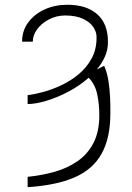

<svg xmlns="http://www.w3.org/2000/svg" viewBox="-20 -558 543 791"><path d="M93.8 -129.3V-166.2Q120.4 -169 157.1 -178.8Q193.9 -188.6 232.4 -206.7Q271 -224.8 304 -252.1Q337 -279.5 357.6 -317.3Q378.2 -355.1 377.8 -404.8Q378.2 -425.4 364.9 -445.8Q351.6 -466.3 322.8 -480.1Q294 -494 248.6 -494.3Q212.4 -494 182 -478.2Q151.6 -462.4 133.3 -437.9Q115.1 -413.4 115.1 -386.4H71Q71 -431.8 96.6 -466.1Q122.2 -500.4 164.4 -519.4Q206.7 -538.4 257.1 -538.4Q337 -538.4 381.2 -498.8Q425.4 -459.2 424.7 -383.5Q424.7 -353.3 412.5 -325.3Q400.2 -297.2 378.9 -272L409.1 -286.9Q421.2 -259.6 426.7 -225Q432.2 -190.3 433.6 -155.7Q435 -121.1 434.7 -93.8Q435 10.7 398.4 75.6Q361.9 140.6 286.4 173.1Q210.9 205.6 93.8 213.1V170.5Q152 164.8 205.1 149.7Q258.2 134.6 299.7 105.8Q341.3 77.1 365.2 30.7Q389.2 -15.6 389.2 -83.8Q389.2 -126.4 380.7 -168.5Q372.2 -210.6 345.2 -237.6Q308.2 -204.9 262.6 -180.8Q217 -156.6 172.4 -143.1Q127.8 -129.6 93.8 -129.3Z"/></svg>

Font: Inter Thin BETA
Style: Regular
Weight: 100
Designer: Rasmus Andersson
Foundry: rsms
Version: Version 3.011;git-f93a4a705